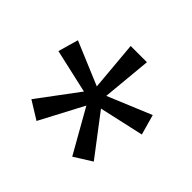

<svg xmlns="http://www.w3.org/2000/svg" viewBox="-112 -843 685 685"><g transform="rotate(45 231.0 -500.5)"><path d="M143.6 -287.1 75.7 -329.1 189 -481 22.5 -518.6 44.4 -595.2 208.5 -526.4 191.9 -713.9H273.9L256.3 -526.4L421.9 -595.2L443.4 -518.6L274.9 -481L390.6 -329.1L323.7 -287.1L230.5 -451.7Z"/></g></svg>

Font: Comme
Style: Regular
Weight: 400
Designer: Vernon Adams
Foundry: Vernon Adams
Version: Version 1.000;gftools[0.9.27]